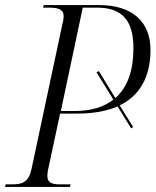

<svg xmlns="http://www.w3.org/2000/svg" viewBox="-37 -734 611 754"><path d="M-17 0H238L240 -10H197C165 -10 149 -18 149 -43C149 -49 150 -62 153 -73L199 -288H268C334 -288 385 -299 425 -316L478 -230L486 -235L433 -320C531 -368 554 -460 554 -538C554 -649 482 -714 353 -714H135L132 -704H155C192 -704 213 -697 213 -670C213 -664 212 -653 209 -644L88 -76C77 -20 54 -10 11 -10H-15ZM255 -298H202L288 -704H344C445 -704 487 -651 487 -545C487 -461 466 -393 416 -349L351 -455L342 -450L408 -343C372 -314 321 -298 255 -298Z"/></svg>

Font: Noto Serif Display SemiCondensed Light
Style: Italic
Weight: 300
Width: 4
Italic angle: -12°
Designer: Monotype Design Team
Foundry: Monotype Imaging Inc.
Version: Version 2.009